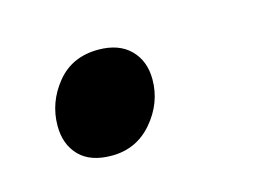

<svg xmlns="http://www.w3.org/2000/svg" viewBox="-38 -193 358 261"><g transform="rotate(-15 140.5 -63.0)"><path d="M94 9Q64 9 48.5 -7Q33 -23 33 -49Q33 -82 54.5 -108.5Q76 -135 113 -135Q142 -135 158 -119Q174 -103 174 -77Q174 -44 151.5 -17.5Q129 9 94 9Z"/></g></svg>

Font: Kufam Medium
Style: Italic
Weight: 500
Italic angle: -11°
Designer: Artur Schmal
Foundry: Original Type
Version: Version 1.301; ttfautohint (v1.8.3)